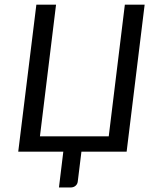

<svg xmlns="http://www.w3.org/2000/svg" viewBox="-20 -662 660 838"><path d="M532.7 0H335.4L319.3 130.9Q317.9 142.1 309.3 149.2Q300.8 156.2 288.6 156.2H237.3L256.3 0H59.6L138.7 -641.6H224.6L154.3 -66.9H454.6L524.9 -641.6H611.3Z"/></svg>

Font: Carlito
Style: Italic
Weight: 400
Italic angle: -7°
Designer: Lukasz Dziedzic
Foundry: tyPoland Lukasz Dziedzic
Version: Version 1.104